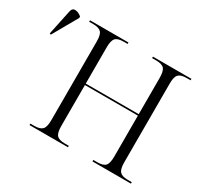

<svg xmlns="http://www.w3.org/2000/svg" viewBox="-148 -928 1199 1133"><g transform="rotate(30 452.0 -361.5)"><path d="M169 0V-10H196Q235 -10 250.5 -26.5Q266 -43 266 -89V-627Q266 -672 250.5 -688Q235 -704 196 -704H169V-714H431V-704H404Q364 -704 349 -687.5Q334 -671 334 -625V-378H695V-625Q695 -671 680 -687.5Q665 -704 625 -704H598V-714H860V-704H833Q794 -704 778.5 -688Q763 -672 763 -627V-89Q763 -43 778.5 -26.5Q794 -10 833 -10H860V0H598V-10H625Q665 -10 680 -26.5Q695 -43 695 -89V-368H334V-89Q334 -43 349 -26.5Q364 -10 404 -10H431V0ZM11 -525 2 -528 37 -695Q42 -724 64 -723Q86 -722 107 -704V-694Z"/></g></svg>

Font: Noto Serif Display Light
Style: Regular
Weight: 300
Designer: Monotype Design Team
Foundry: Monotype Imaging Inc.
Version: Version 2.009